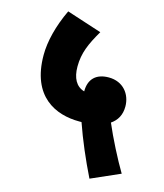

<svg xmlns="http://www.w3.org/2000/svg" viewBox="-106 -712 736 861"><g transform="rotate(15 262.0 -282.0)"><path d="M390 68 524 9C490 -48 446 -134 418 -200C446 -219 462 -247 462 -286C462 -343 424 -393 357 -393C299 -393 266 -362 266 -305V-304C227 -315 208 -351 208 -404C208 -467 229 -514 267 -579L104 -632C67 -554 48 -478 48 -415C48 -221 170 -168 279 -168C283 -168 287 -168 290 -168C316 -93 352 -9 390 68Z"/></g></svg>

Font: Noto Sans Condensed Black
Style: Italic
Weight: 900
Width: 3
Italic angle: -12°
Designer: Monotype Design Team
Foundry: Monotype Imaging Inc.
Version: Version 2.013